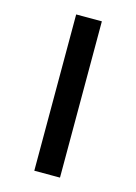

<svg xmlns="http://www.w3.org/2000/svg" viewBox="-91 -598 459 649"><g transform="rotate(15 139.0 -273.5)"><path d="M94.2 -546.9H184.1V0H94.2Z"/></g></svg>

Font: Pangururan
Style: Regular
Weight: 400
Designer: Uli Kozok
Foundry: Michael Everson and Uli Kozok
Version: Version 1.005